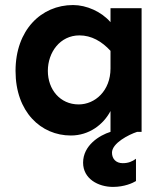

<svg xmlns="http://www.w3.org/2000/svg" viewBox="-20 -526 647 766"><path d="M296.9 -384.8C344.7 -384.8 385.7 -361.3 420.9 -323.2V-252.9C420.9 -164.1 359.4 -109.4 293.9 -109.4C219.7 -109.4 170.9 -168.9 170.9 -243.2C170.9 -317.4 219.7 -384.8 296.9 -384.8ZM271.5 -505.9C144.5 -505.9 42 -406.2 42 -243.2C42 -79.1 143.6 14.6 262.7 14.6C335.9 14.6 392.6 -29.3 420.9 -83V0C377 13.7 311.5 53.7 311.5 123C311.5 187.5 372.1 219.7 430.7 219.7C476.6 219.7 509.8 204.1 522.5 196.3V107.4C507.8 118.2 492.2 125 469.7 125C442.4 125 426.8 107.4 426.8 83C426.8 44.9 494.1 10.7 527.3 0H544.9V-493.2H420.9V-437.5C384.8 -479.5 325.2 -505.9 271.5 -505.9Z"/></svg>

Font: Sen-gleads
Style: Bold
Weight: 700
Designer: Kosal Sen, Philatype
Foundry: Philatype
Version: Version 1.004; ttfautohint (v1.8.3)